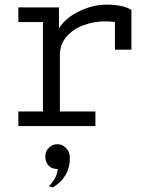

<svg xmlns="http://www.w3.org/2000/svg" viewBox="-20 -543 656 827"><path d="M546 -500V-329H475V-448Q457 -451 433 -451Q385 -451 340 -434.5Q295 -418 266.5 -385Q238 -352 238 -307V-63H391V0H59V-63H165V-448H59V-511H234V-421Q263 -467 322 -495Q381 -523 438 -523Q511 -523 546 -500ZM190 259Q201 250 213.5 230.5Q226 211 229 185Q202 185 188.5 169.5Q175 154 175 131Q175 108 191 93Q207 78 227 78Q248 78 264.5 94.5Q281 111 281 137Q281 220 208 264Z"/></svg>

Font: Overpass Mono Light
Style: Regular
Weight: 300
Monospace: yes
Designer: Delve Withrington, Dave Bailey
Foundry: Delve Fonts
Version: Version 1.000;DELV;Overpass